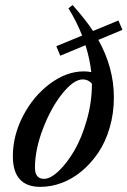

<svg xmlns="http://www.w3.org/2000/svg" viewBox="-20 -727 504 759"><path d="M139.6 11.7Q30.8 11.7 30.8 -109.4Q30.8 -191.4 71.5 -269.5Q112.3 -347.7 177.7 -396.2Q243.2 -444.8 311 -444.8Q327.6 -444.8 340.8 -441.9Q335 -495.1 317.9 -548.3L218.3 -506.8L202.6 -544.4L304.7 -586.4Q283.2 -641.6 250.5 -694.3L267.1 -707Q319.8 -647.5 347.7 -604.5L448.2 -646L463.9 -608.9L368.7 -569.3Q430.2 -459.5 430.2 -341.8Q430.2 -278.3 413.3 -221.4Q396.5 -164.6 367.9 -122.6Q339.4 -80.6 302.2 -49.8Q265.1 -19 223.4 -3.7Q181.6 11.7 139.6 11.7ZM118.2 -64Q118.2 -20 154.3 -20Q179.7 -20 212.4 -51.3Q245.1 -82.5 274.2 -132.3Q303.2 -182.1 323.2 -252.7Q343.3 -323.2 343.3 -393.1V-396.5Q328.6 -413.1 307.1 -413.1Q272 -413.1 227.3 -358.2Q182.6 -303.2 150.4 -219.7Q118.2 -136.2 118.2 -64Z"/></svg>

Font: Elstob Medium
Style: Italic
Weight: 500
Italic angle: -20°
Designer: Peter S. Baker
Version: Version 1.015